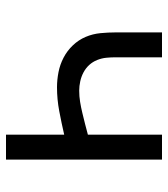

<svg xmlns="http://www.w3.org/2000/svg" viewBox="20 -580 560 640"><g transform="rotate(90 300.0 -260.0)"><path d="M429 0V-194Q390 -185 350.5 -177.5Q311 -170 271 -170Q246 -170 220.5 -175Q195 -180 172 -192Q149 -204 131 -223Q113 -242 103 -265.5Q93 -289 90.5 -315Q88 -341 88 -366V-520H171V-366Q171 -350 172.5 -334.5Q174 -319 180 -304Q186 -289 196.5 -277.5Q207 -266 221 -258.5Q235 -251 251 -247.5Q267 -244 282 -244Q301 -244 319.5 -247Q338 -250 356.5 -254.5Q375 -259 393 -263.5Q411 -268 429 -273V-520H512V0Z"/></g></svg>

Font: Iosevka Custom Extended
Style: Regular
Weight: 400
Width: 7
Monospace: yes
Designer: Belleve Invis
Foundry: Belleve Invis
Version: Version 11.2.4; ttfautohint (v1.8.4)